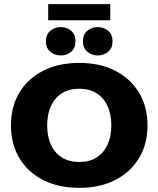

<svg xmlns="http://www.w3.org/2000/svg" viewBox="-20 -898 766 928"><path d="M363 10Q263 10 188.5 -28Q114 -66 73.5 -134Q33 -202 33 -292Q33 -382 73.5 -450Q114 -518 188.5 -556Q263 -594 363 -594Q463 -594 537 -556Q611 -518 652 -450Q693 -382 693 -292Q693 -202 652 -134Q611 -66 537 -28Q463 10 363 10ZM363 -115Q411 -115 445.5 -136Q480 -157 499 -197Q518 -237 518 -292Q518 -347 499 -387Q480 -427 445.5 -448Q411 -469 363 -469Q315 -469 280.5 -448Q246 -427 227 -387Q208 -347 208 -292Q208 -237 227 -197Q246 -157 280.5 -136Q315 -115 363 -115ZM274 -630Q245 -630 223.5 -647.5Q202 -665 202 -699Q202 -732 223.5 -749.5Q245 -767 274 -767Q302 -767 323.5 -749.5Q345 -732 345 -699Q345 -665 323.5 -647.5Q302 -630 274 -630ZM452 -630Q424 -630 402.5 -647.5Q381 -665 381 -698Q381 -732 402.5 -749.5Q424 -767 452 -767Q481 -767 502.5 -749.5Q524 -732 524 -698Q524 -665 502.5 -647.5Q481 -630 452 -630ZM213 -800V-878H513V-800Z"/></svg>

Font: Rokkitt ExtraBold
Style: Regular
Weight: 800
Version: Version 3.103